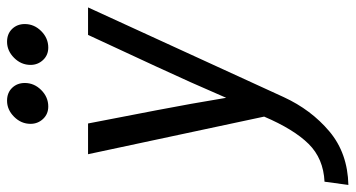

<svg xmlns="http://www.w3.org/2000/svg" viewBox="-286 -508 984 531"><g transform="rotate(-90 205.5 -242.0)"><path d="M-31 164Q33 161 73.5 120Q114 79 149 -3L45 -490H130Q148 -397 166.5 -301Q185 -205 201 -108Q244 -208 288 -302.5Q332 -397 375 -490H451L203 51Q168 127 108 177.5Q48 228 -40 230ZM242 -665Q242 -639 222.5 -619.5Q203 -600 177 -600Q156 -600 142.5 -614.5Q129 -629 129 -649Q129 -675 148.5 -694.5Q168 -714 193 -714Q215 -714 228.5 -700Q242 -686 242 -665ZM405 -665Q405 -639 385.5 -619.5Q366 -600 340 -600Q319 -600 305.5 -614.5Q292 -629 292 -649Q292 -675 311.5 -694.5Q331 -714 356 -714Q378 -714 391.5 -700Q405 -686 405 -665Z"/></g></svg>

Font: Rosario Light
Style: Italic
Weight: 300
Italic angle: -8.05°
Designer: Hector Gatti
Foundry: Omnibus Type
Version: Version 1.101; ttfautohint (v1.8.1.43-b0c9)